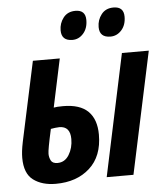

<svg xmlns="http://www.w3.org/2000/svg" viewBox="-54 -797 732 855"><g transform="rotate(-5 312.5 -370.0)"><path d="M161.1 9.8Q99.6 9.8 60.8 -19.3Q22 -48.3 22 -118.2Q22 -131.8 23.9 -148.9Q25.9 -166 30.8 -189.9L106.9 -544.9H227.1L181.2 -329.1Q194.3 -332 223.1 -332Q298.3 -332 334.7 -296.1Q371.1 -260.3 371.1 -191.9Q371.1 -95.2 313 -42.7Q254.9 9.8 161.1 9.8ZM389.2 0 504.9 -544.9H625L508.8 0ZM176.8 -82Q209.5 -82 228.3 -112.5Q247.1 -143.1 247.1 -183.1Q247.1 -240.2 198.2 -240.2Q189.9 -240.2 179.9 -238.8Q169.9 -237.3 160.2 -235.8Q149.4 -187 144.8 -161.4Q140.1 -135.7 140.1 -126Q140.1 -110.4 147.2 -96.2Q154.3 -82 176.8 -82ZM460.9 -622.1Q411.6 -622.1 411.6 -668.9Q411.6 -700.7 430.7 -725.3Q449.7 -750 484.9 -750Q530.8 -750 530.8 -705.1Q530.8 -668 510.3 -645Q489.7 -622.1 460.9 -622.1ZM291 -622.1Q241.7 -622.1 241.7 -668.9Q241.7 -700.7 260.7 -725.3Q279.8 -750 314.9 -750Q359.9 -750 359.9 -705.1Q359.9 -668 339.6 -645Q319.3 -622.1 291 -622.1Z"/></g></svg>

Font: Open Sans Condensed
Style: Bold Italic
Weight: 700
Width: 3
Italic angle: -12°
Designer: Monotype Design Team
Foundry: Monotype Imaging Inc.
Version: Version 3.003; ttfautohint (v1.8.4)